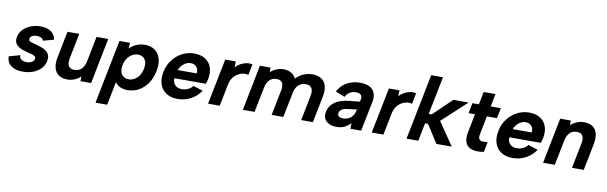

<svg xmlns="http://www.w3.org/2000/svg" viewBox="-54 -1295 6544 2070"><g transform="rotate(10 3218.0 -260.0)"><path d="M134 -163Q135 -138 147 -125Q159 -112 176.5 -106.5Q194 -101 213 -101Q248 -101 270.5 -114.5Q293 -128 298 -149Q301 -167 289.5 -177.5Q278 -188 257.5 -194Q237 -200 214 -205Q188 -212 160 -220.5Q132 -229 107.5 -245Q83 -261 70 -286.5Q57 -312 65 -351Q74 -398 107 -432.5Q140 -467 189.5 -487Q239 -507 298 -507Q369 -507 412 -477Q455 -447 465 -391L347 -359Q345 -373 334.5 -382Q324 -391 308 -395Q292 -399 276 -399Q245 -399 224.5 -387.5Q204 -376 200 -356Q198 -344 203 -336.5Q208 -329 220 -324Q232 -319 247.5 -315Q263 -311 282 -306Q311 -298 340.5 -287.5Q370 -277 393 -261Q416 -245 427.5 -218Q439 -191 431 -150Q423 -106 391 -70.5Q359 -35 308 -14Q257 7 190 7Q112 7 64.5 -26Q17 -59 13 -129Z M939 0H822L824 -52Q795 -24 757 -8.5Q719 7 680 7Q622 7 585 -18Q548 -43 534.5 -90.5Q521 -138 534 -208L592 -500H721L666 -224Q655 -167 672.5 -137.5Q690 -108 736 -108Q783 -108 813.5 -138Q844 -168 856 -225L910 -500H1038Z M1188 -75 1205 -77 1150 200H1022L1161 -500H1277L1273 -438Q1292 -457 1318 -473Q1344 -489 1375 -498Q1406 -507 1441 -507Q1506 -507 1549.5 -475Q1593 -443 1610 -385.5Q1627 -328 1611 -250Q1596 -172 1556.5 -114Q1517 -56 1460.5 -24.5Q1404 7 1338 7Q1280 7 1242.5 -17Q1205 -41 1188 -75ZM1473 -250Q1487 -313 1462 -351.5Q1437 -390 1385 -390Q1353 -390 1323 -373.5Q1293 -357 1271 -326.5Q1249 -296 1239 -250Q1230 -205 1240 -174Q1250 -143 1273.5 -126.5Q1297 -110 1329 -110Q1364 -110 1394 -127.5Q1424 -145 1444.5 -176.5Q1465 -208 1473 -250Z M1886 7Q1811 7 1760.5 -26Q1710 -59 1690 -118Q1670 -177 1686 -254Q1700 -328 1743 -385Q1786 -442 1847.5 -474.5Q1909 -507 1980 -507Q2052 -507 2101 -476Q2150 -445 2169 -389.5Q2188 -334 2174 -260Q2171 -249 2167.5 -235.5Q2164 -222 2158 -207H1814Q1812 -175 1824 -152.5Q1836 -130 1858 -117.5Q1880 -105 1912 -105Q1949 -105 1981 -120Q2013 -135 2031 -161L2138 -127Q2095 -63 2029 -28Q1963 7 1886 7ZM2041 -300Q2046 -328 2036.5 -350.5Q2027 -373 2007 -385.5Q1987 -398 1959 -398Q1933 -398 1908.5 -385.5Q1884 -373 1864.5 -351Q1845 -329 1834 -300Z M2319 -500H2435L2432 -436Q2457 -462 2487 -478.5Q2517 -495 2550 -501.5Q2583 -508 2617 -500L2593 -380Q2569 -389 2539 -385Q2509 -381 2479 -364Q2449 -347 2426 -315.5Q2403 -284 2394 -236L2347 0H2219Z M2699 -500H2815V-451Q2844 -476 2880.5 -491.5Q2917 -507 2957 -507Q3005 -507 3041 -486.5Q3077 -466 3094 -428Q3127 -465 3175 -486Q3223 -507 3274 -507Q3333 -507 3371.5 -482Q3410 -457 3424 -409.5Q3438 -362 3425 -292L3367 0H3239L3293 -275Q3304 -332 3285.5 -361Q3267 -390 3221 -390Q3174 -390 3141.5 -360.5Q3109 -331 3098 -273L3043 0H2915L2970 -275Q2981 -332 2964.5 -361Q2948 -390 2902 -390Q2854 -390 2824 -360.5Q2794 -331 2783 -274L2728 0H2600Z M3777 0 3779 -61Q3748 -30 3713 -12Q3678 6 3625 6Q3575 6 3541 -11.5Q3507 -29 3492 -60.5Q3477 -92 3486 -135Q3498 -198 3552 -239.5Q3606 -281 3700 -292L3828 -306L3835 -341Q3839 -362 3823.5 -380Q3808 -398 3768 -398Q3732 -398 3702 -380.5Q3672 -363 3656 -328L3553 -368Q3587 -435 3650 -471Q3713 -507 3795 -507Q3895 -507 3936 -457.5Q3977 -408 3961 -327L3895 0ZM3810 -217 3700 -203Q3666 -199 3645.5 -183.5Q3625 -168 3621 -146Q3616 -125 3631 -110.5Q3646 -96 3676 -96Q3711 -96 3738.5 -109Q3766 -122 3783.5 -147Q3801 -172 3809 -209Z M4111 -500H4227L4224 -436Q4249 -462 4279 -478.5Q4309 -495 4342 -501.5Q4375 -508 4409 -500L4385 -380Q4361 -389 4331 -385Q4301 -381 4271 -364Q4241 -347 4218 -315.5Q4195 -284 4186 -236L4139 0H4011Z M4535 -720H4664L4581 -305H4614L4817 -500H4984L4715 -252L4887 0H4719L4592 -198H4560L4521 0H4392Z M5096 -500 5124 -640H5253L5225 -500H5336L5314 -387H5203L5163 -184Q5155 -145 5168.5 -129Q5182 -113 5207.5 -112Q5233 -111 5260 -115L5238 -5Q5189 5 5146.5 1Q5104 -3 5074 -22.5Q5044 -42 5032.5 -82Q5021 -122 5033 -184L5073 -387H5003L5025 -500Z M5553 7Q5478 7 5427.5 -26Q5377 -59 5357 -118Q5337 -177 5353 -254Q5367 -328 5410 -385Q5453 -442 5514.5 -474.5Q5576 -507 5647 -507Q5719 -507 5768 -476Q5817 -445 5836 -389.5Q5855 -334 5841 -260Q5838 -249 5834.5 -235.5Q5831 -222 5825 -207H5481Q5479 -175 5491 -152.5Q5503 -130 5525 -117.5Q5547 -105 5579 -105Q5616 -105 5648 -120Q5680 -135 5698 -161L5805 -127Q5762 -63 5696 -28Q5630 7 5553 7ZM5708 -300Q5713 -328 5703.5 -350.5Q5694 -373 5674 -385.5Q5654 -398 5626 -398Q5600 -398 5575.5 -385.5Q5551 -373 5531.5 -351Q5512 -329 5501 -300Z M5986 -500H6102V-449Q6132 -476 6169 -491.5Q6206 -507 6246 -507Q6305 -507 6341.5 -482Q6378 -457 6390.5 -409.5Q6403 -362 6390 -292L6332 0H6203L6258 -275Q6269 -333 6252 -362Q6235 -391 6189 -391Q6142 -391 6111.5 -361.5Q6081 -332 6070 -274L6015 0H5887Z"/></g></svg>

Font: Albert Sans
Style: Bold Italic
Weight: 700
Italic angle: -11.25°
Designer: Andreas Rasmussen
Foundry: a.Foundry
Version: Version 1.025